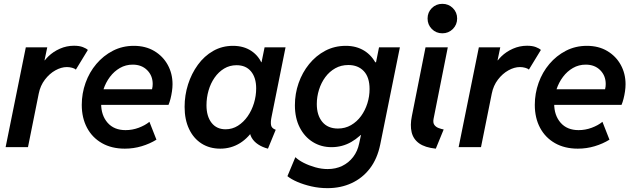

<svg xmlns="http://www.w3.org/2000/svg" viewBox="-20 -768 3312 1002"><path d="M9.3 0 114.7 -521H226.6L212.4 -453.6H224.1L195.3 -420.9Q206.5 -448.7 232.2 -473.6Q257.8 -498.5 292.7 -513.9Q327.6 -529.3 366.2 -529.3Q394 -529.3 412.4 -522.2Q430.7 -515.1 438.5 -507.3L376 -404.8Q370.1 -410.6 356.4 -414.3Q342.8 -418 329.1 -418Q299.8 -418 269 -400.9Q238.3 -383.8 214.4 -352.5Q190.4 -321.3 182.1 -279.3L126 0Z M631.3 7.8Q562.5 7.8 512 -21Q461.4 -49.8 434.1 -101.3Q406.7 -152.8 406.7 -220.7Q406.7 -280.3 426.5 -335.7Q446.3 -391.1 482.9 -434.3Q519.5 -477.5 569.3 -503.2Q619.1 -528.8 678.2 -528.8Q739.7 -528.8 785.2 -501.7Q830.6 -474.6 855.5 -429.2Q880.4 -383.8 880.4 -328.6Q880.4 -310.5 877.4 -290.8Q874.5 -271 869.9 -252.7Q865.2 -234.4 859.4 -220.7H487.3L502 -302.2H773.4Q775.4 -309.6 776.1 -316.4Q776.9 -323.2 776.9 -329.6Q776.9 -373 748 -401.9Q719.2 -430.7 672.4 -430.7Q636.2 -430.7 606 -413.3Q575.7 -396 553.7 -366.7Q531.7 -337.4 519.8 -301Q507.8 -264.6 507.8 -227.1Q507.8 -166 541.5 -127.4Q575.2 -88.9 635.3 -88.9Q670.4 -88.9 703.9 -101.3Q737.3 -113.8 759.8 -132.3L796.4 -39.1Q761.7 -17.6 719.2 -4.9Q676.8 7.8 631.3 7.8Z M1129.4 7.8Q1073.7 7.8 1031.7 -19Q989.7 -45.9 966.6 -95Q943.4 -144 943.4 -210.4Q943.4 -271 961.4 -327.6Q979.5 -384.3 1012.7 -429.9Q1045.9 -475.6 1092.5 -502.2Q1139.2 -528.8 1195.8 -528.8Q1252 -528.8 1292 -502Q1332 -475.1 1349.1 -429.7L1295.4 -443.4H1391.6L1337.9 -408.7L1360.8 -521H1470.2L1397.5 -159.7Q1391.6 -132.3 1394.5 -115.2Q1397.5 -98.1 1418.9 -90.8L1378.4 7.8Q1349.6 0.5 1327.4 -14.2Q1305.2 -28.8 1293.5 -49.1Q1281.7 -69.3 1284.7 -92.3L1337.4 -67.4H1234.4L1313 -106.9Q1279.3 -50.3 1232.7 -21.2Q1186 7.8 1129.4 7.8ZM1157.2 -93.3Q1192.4 -93.3 1221.7 -111.8Q1251 -130.4 1272.5 -161.1Q1293.9 -191.9 1305.4 -229.7Q1316.9 -267.6 1316.9 -306.6Q1316.9 -362.8 1290 -395.3Q1263.2 -427.7 1214.8 -427.7Q1178.7 -427.7 1149.7 -410.2Q1120.6 -392.6 1099.9 -362.8Q1079.1 -333 1068.4 -295.7Q1057.6 -258.3 1057.6 -218.8Q1057.6 -161.1 1084 -127.2Q1110.4 -93.3 1157.2 -93.3Z M1689.5 213.9Q1645.5 213.9 1605 204.6Q1564.5 195.3 1531.7 181.2Q1499 167 1480 151.4L1521.5 52.2Q1537.6 67.9 1564.9 81.8Q1592.3 95.7 1625.2 105Q1658.2 114.3 1689.9 114.3Q1731.9 114.3 1765.9 97.9Q1799.8 81.5 1823 51.3Q1846.2 21 1854.5 -20L1863.8 -63H1847.7L1877.9 -117.2L1934.1 -393.6L1913.6 -442.9H1942.4L1958 -521H2066.9L1964.4 -14.2Q1949.2 60.5 1910.4 111.1Q1871.6 161.6 1814.9 187.7Q1758.3 213.9 1689.5 213.9ZM1710 0Q1655.8 0 1612.5 -26.9Q1569.3 -53.7 1544.2 -102.8Q1519 -151.9 1519 -218.8Q1519 -278.8 1538.3 -334.2Q1557.6 -389.6 1593.3 -433.6Q1628.9 -477.5 1677.5 -503.2Q1726.1 -528.8 1784.7 -528.8Q1839.8 -528.8 1880.9 -503.4Q1921.9 -478 1944.8 -430.9Q1967.8 -383.8 1967.8 -318.8Q1967.8 -259.3 1948.7 -202.6Q1929.7 -146 1895 -100.1Q1860.4 -54.2 1813.2 -27.1Q1766.1 0 1710 0ZM1743.7 -97.2Q1781.2 -97.2 1812 -115Q1842.8 -132.8 1864.3 -162.4Q1885.7 -191.9 1897.2 -228.5Q1908.7 -265.1 1908.7 -303.2Q1908.7 -364.7 1878.7 -396.7Q1848.6 -428.7 1797.9 -428.7Q1759.8 -428.7 1729.5 -411.6Q1699.2 -394.5 1677.7 -365.5Q1656.2 -336.4 1644.8 -299.8Q1633.3 -263.2 1633.3 -225.1Q1633.3 -166.5 1662.1 -131.8Q1690.9 -97.2 1743.7 -97.2Z M2254.4 7.8Q2197.8 2 2167.2 -20Q2136.7 -42 2128.2 -78.1Q2119.6 -114.3 2129.4 -162.1L2200.7 -521H2316.9L2242.7 -147.9Q2238.8 -127.4 2246.8 -116.2Q2254.9 -105 2268.8 -99.9Q2282.7 -94.7 2295.4 -92.3ZM2288.6 -594.2Q2255.9 -594.2 2233.6 -616.7Q2211.4 -639.2 2211.4 -671.4Q2211.4 -703.6 2233.6 -725.8Q2255.9 -748 2288.6 -748Q2320.8 -748 2343.3 -725.8Q2365.7 -703.6 2365.7 -671.4Q2365.7 -639.2 2343.3 -616.7Q2320.8 -594.2 2288.6 -594.2Z M2373.5 0 2479 -521H2590.8L2576.7 -453.6H2588.4L2559.6 -420.9Q2570.8 -448.7 2596.4 -473.6Q2622.1 -498.5 2657 -513.9Q2691.9 -529.3 2730.5 -529.3Q2758.3 -529.3 2776.6 -522.2Q2794.9 -515.1 2802.7 -507.3L2740.2 -404.8Q2734.4 -410.6 2720.7 -414.3Q2707 -418 2693.4 -418Q2664.1 -418 2633.3 -400.9Q2602.5 -383.8 2578.6 -352.5Q2554.7 -321.3 2546.4 -279.3L2490.2 0Z M2995.6 7.8Q2926.8 7.8 2876.2 -21Q2825.7 -49.8 2798.3 -101.3Q2771 -152.8 2771 -220.7Q2771 -280.3 2790.8 -335.7Q2810.5 -391.1 2847.2 -434.3Q2883.8 -477.5 2933.6 -503.2Q2983.4 -528.8 3042.5 -528.8Q3104 -528.8 3149.4 -501.7Q3194.8 -474.6 3219.7 -429.2Q3244.6 -383.8 3244.6 -328.6Q3244.6 -310.5 3241.7 -290.8Q3238.8 -271 3234.1 -252.7Q3229.5 -234.4 3223.6 -220.7H2851.6L2866.2 -302.2H3137.7Q3139.6 -309.6 3140.4 -316.4Q3141.1 -323.2 3141.1 -329.6Q3141.1 -373 3112.3 -401.9Q3083.5 -430.7 3036.6 -430.7Q3000.5 -430.7 2970.2 -413.3Q2939.9 -396 2918 -366.7Q2896 -337.4 2884 -301Q2872.1 -264.6 2872.1 -227.1Q2872.1 -166 2905.8 -127.4Q2939.5 -88.9 2999.5 -88.9Q3034.7 -88.9 3068.1 -101.3Q3101.6 -113.8 3124 -132.3L3160.6 -39.1Q3126 -17.6 3083.5 -4.9Q3041 7.8 2995.6 7.8Z"/></svg>

Font: Reddit Sans SemiBold
Style: Italic
Weight: 600
Italic angle: -11.25°
Designer: Stephen Hutchings
Version: Version 1.013